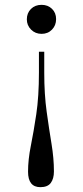

<svg xmlns="http://www.w3.org/2000/svg" viewBox="-20 -541 342 794"><path d="M163 -327V-240Q163 -151 173 -79Q183 -7 193 53.5Q203 114 203 168Q203 198 190 215.5Q177 233 147 233Q96 233 96 169Q96 119 107.5 62Q119 5 130 -68.5Q141 -142 141 -241V-327ZM152 -521Q178 -521 195 -504.5Q212 -488 212 -462Q212 -436 195 -418.5Q178 -401 152 -401Q126 -401 108.5 -418.5Q91 -436 91 -461Q91 -487 108 -504Q125 -521 152 -521Z"/></svg>

Font: Literata 72pt Light
Style: Regular
Weight: 300
Designer: Latin by Veronika Burian and Jose Scaglione. Greek by Irene Vlachou. Cyrillic by Vera Evstafieva.
Foundry: TypeTogether
Version: Version 3.002